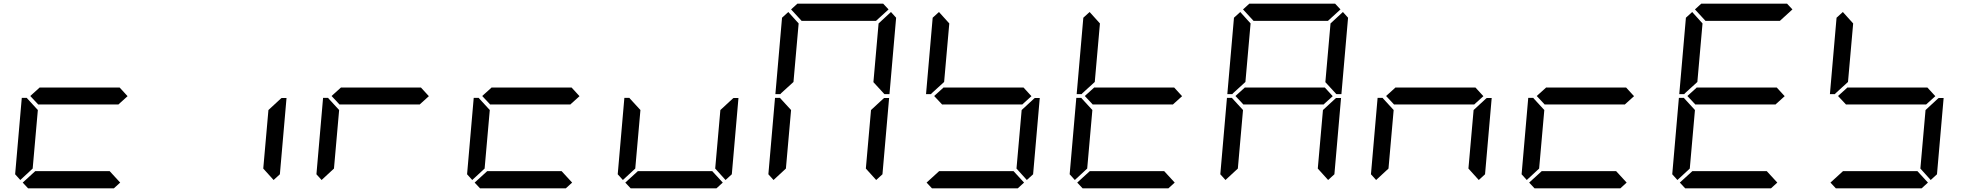

<svg xmlns="http://www.w3.org/2000/svg" viewBox="-20 -1020 10648 1040"><path d="M90 -45 62 -76 98 -490H125L129 -485L185 -424L157 -107ZM671 -499 620 -453V-454H188V-453L144 -500L196 -547V-546H628ZM631 -31 597 0H132L103 -31L171 -93H574Z M1500 -485 1505 -489H1532L1496 -76L1462 -45L1406 -107L1434 -424Z M1722 -45 1694 -76 1730 -490H1757L1761 -485L1817 -424L1789 -107ZM2303 -499 2252 -453V-454H1820V-453L1776 -500L1828 -547V-546H2260Z M2538 -45 2510 -76 2546 -490H2573L2577 -485L2633 -424L2605 -107ZM3119 -499 3068 -453V-454H2636V-453L2592 -500L2644 -547V-546H3076ZM3079 -31 3045 0H2580L2551 -31L2619 -93H3022Z M3354 -45 3326 -76 3362 -490H3389L3393 -485L3449 -424L3421 -107ZM3948 -485 3953 -489H3980L3944 -76L3910 -45L3854 -107L3882 -424ZM3895 -31 3861 0H3396L3367 -31L3435 -93H3838Z M4170 -45 4142 -76 4178 -490H4205L4209 -485L4265 -424L4237 -107ZM4211 -515 4207 -510H4180L4216 -924L4250 -955L4306 -893L4278 -576ZM4265 -969 4299 -1000H4764L4793 -969L4725 -907H4322ZM4764 -485 4769 -489H4796L4760 -76L4726 -45L4670 -107L4698 -424ZM4806 -955 4834 -924 4798 -510H4771L4767 -514L4711 -575L4739 -893Z M5027 -515 5023 -510H4996L5032 -924L5066 -955L5122 -893L5094 -576ZM5567 -499 5516 -453V-454H5084V-453L5040 -500L5092 -547V-546H5524ZM5580 -485 5585 -489H5612L5576 -76L5542 -45L5486 -107L5514 -424ZM5527 -31 5493 0H5028L4999 -31L5067 -93H5470Z M5802 -45 5774 -76 5810 -490H5837L5841 -485L5897 -424L5869 -107ZM5843 -515 5839 -510H5812L5848 -924L5882 -955L5938 -893L5910 -576ZM6383 -499 6332 -453V-454H5900V-453L5856 -500L5908 -547V-546H6340ZM6343 -31 6309 0H5844L5815 -31L5883 -93H6286Z M6618 -45 6590 -76 6626 -490H6653L6657 -485L6713 -424L6685 -107ZM6659 -515 6655 -510H6628L6664 -924L6698 -955L6754 -893L6726 -576ZM6713 -969 6747 -1000H7212L7241 -969L7173 -907H6770ZM7199 -499 7148 -453V-454H6716V-453L6672 -500L6724 -547V-546H7156ZM7212 -485 7217 -489H7244L7208 -76L7174 -45L7118 -107L7146 -424ZM7254 -955 7282 -924 7246 -510H7219L7215 -514L7159 -575L7187 -893Z M7434 -45 7406 -76 7442 -490H7469L7473 -485L7529 -424L7501 -107ZM8015 -499 7964 -453V-454H7532V-453L7488 -500L7540 -547V-546H7972ZM8028 -485 8033 -489H8060L8024 -76L7990 -45L7934 -107L7962 -424Z M8250 -45 8222 -76 8258 -490H8285L8289 -485L8345 -424L8317 -107ZM8831 -499 8780 -453V-454H8348V-453L8304 -500L8356 -547V-546H8788ZM8791 -31 8757 0H8292L8263 -31L8331 -93H8734Z M9066 -45 9038 -76 9074 -490H9101L9105 -485L9161 -424L9133 -107ZM9107 -515 9103 -510H9076L9112 -924L9146 -955L9202 -893L9174 -576ZM9161 -969 9195 -1000H9660L9689 -969L9621 -907H9218ZM9647 -499 9596 -453V-454H9164V-453L9120 -500L9172 -547V-546H9604ZM9607 -31 9573 0H9108L9079 -31L9147 -93H9550Z M9923 -515 9919 -510H9892L9928 -924L9962 -955L10018 -893L9990 -576ZM10463 -499 10412 -453V-454H9980V-453L9936 -500L9988 -547V-546H10420ZM10476 -485 10481 -489H10508L10472 -76L10438 -45L10382 -107L10410 -424ZM10423 -31 10389 0H9924L9895 -31L9963 -93H10366Z"/></svg>

Font: DSEG7 Classic
Style: Italic
Weight: 400
Italic angle: -5°
Designer: Keshikan(Twitter:@keshinomi_88pro)
Version: Version 0.46